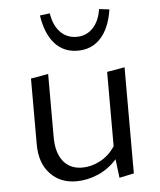

<svg xmlns="http://www.w3.org/2000/svg" viewBox="-49 -697 620 746"><g transform="rotate(-5 260.5 -324.0)"><path d="M134 -649 173 -654Q180 -607 205.5 -580.5Q231 -554 269 -554Q307 -554 332.5 -580.5Q358 -607 365 -654L405 -649Q394 -577 359 -538.5Q324 -500 269 -500Q214 -500 179.5 -538.5Q145 -577 134 -649ZM444 -420V-6L387 6L378 -67Q346 -31 304 -13Q262 5 219 5Q156 5 117 -37Q78 -79 78 -151V-408L146 -420V-173Q146 -113 172.5 -79.5Q199 -46 247 -46Q282 -46 316.5 -64Q351 -82 375 -118V-408Z"/></g></svg>

Font: Ysabeau Infant
Style: Regular
Weight: 400
Designer: Christian Thalmann (Catharsis Fonts)
Version: Version 0.003